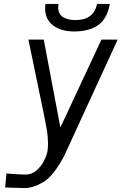

<svg xmlns="http://www.w3.org/2000/svg" viewBox="-20 -750 640 970"><path d="M32.5 128Q91 132 109 132Q140.5 132 164.5 111Q188.5 90 202.5 62Q216.5 34 220 13Q222.5 -5.5 222.5 -24Q222.5 -54.5 217.5 -89.5Q211.5 -128.5 171.5 -318Q129 -521.5 123.5 -550H201L285 -106L492.5 -550H574.5L302.5 41.5Q249 140 198.8 170Q148.5 200 104.5 200L42.5 198.5L6 197L12.5 126.5ZM208 -706Q208 -718.5 210 -730H275.5Q274 -721 274 -713.5Q274 -678 298.8 -663.2Q323.5 -648.5 361.5 -648.5Q453 -648.5 470.5 -730H535Q521 -654.5 475.5 -622.8Q430 -591 352.5 -591Q312.5 -591 279.5 -604Q246.5 -617 227.2 -643Q208 -669 208 -706Z"/></svg>

Font: JuliaMono Light
Style: Italic
Weight: 300
Italic angle: -9°
Monospace: yes
Designer: cormullion
Foundry: corm
Version: Version 0.054; ttfautohint (v1.8.4)